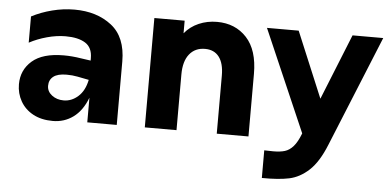

<svg xmlns="http://www.w3.org/2000/svg" viewBox="-51 -645 1907 941"><g transform="rotate(5 903.0 -174.5)"><path d="M390 -121Q365 -56 321 -24Q277 8 221 8Q164 8 123.5 -14Q83 -36 61.5 -74Q40 -112 40 -157Q40 -227 91.5 -272Q143 -317 247 -317Q288 -317 331 -310L380 -303V-315Q380 -367 345 -389Q310 -411 248 -411Q204 -411 156.5 -398Q109 -385 70 -364V-493Q116 -517 170.5 -531Q225 -545 280 -545Q390 -545 462.5 -488.5Q535 -432 535 -312V0H390ZM265 -97Q304 -97 336 -125.5Q368 -154 379 -208L323 -219Q298 -224 269 -224Q225 -224 204 -207.5Q183 -191 183 -162Q183 -134 207 -115.5Q231 -97 265 -97Z M673 -538H822V-476Q850 -510 891.5 -528Q933 -546 981 -546Q1071 -546 1127 -485.5Q1183 -425 1183 -308V0H1027V-286Q1027 -346 1003 -377.5Q979 -409 934 -409Q885 -409 857 -374Q829 -339 829 -274V0H673Z M1310 62Q1345 62 1367.5 55Q1390 48 1408.5 27Q1427 6 1443 -35L1444 -38L1227 -538H1383L1518 -215L1648 -538H1799L1577 6Q1542 93 1497 134.5Q1452 176 1400 187Q1348 198 1266 197V61Q1282 62 1310 62Z"/></g></svg>

Font: Chess Sans
Style: Bold
Weight: 700
Designer: Wolf Bōese
Foundry: Wolf Bōese
Version: Version 7.223